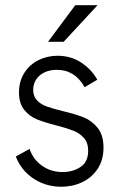

<svg xmlns="http://www.w3.org/2000/svg" viewBox="-20 -710 459 740"><path d="M41 -106.9 94.2 -136.2Q106.9 -96.2 141.6 -71.5Q176.3 -46.9 221.2 -46.9Q260.7 -46.9 290.3 -66.4Q319.8 -85.9 319.8 -128.9Q319.8 -159.7 303.5 -178.2Q287.1 -196.8 262.9 -206.3Q238.8 -215.8 197.3 -226.6Q149.9 -238.8 121.3 -250.5Q92.8 -262.2 73 -287.1Q53.2 -312 53.2 -354Q53.2 -396 73.2 -428.2Q93.3 -460.4 127.4 -477.8Q161.6 -495.1 202.1 -495.1Q253.4 -495.1 293.5 -468.5Q333.5 -441.9 355 -402.8L306.2 -374Q268.6 -440.9 199.2 -440.9Q171.9 -440.9 151.1 -430.9Q130.4 -420.9 119.1 -403.3Q107.9 -385.7 107.9 -363.8Q107.9 -338.4 122.8 -323Q137.7 -307.6 160.2 -299.6Q182.6 -291.5 222.2 -281.7Q272 -270 303.2 -257.3Q334.5 -244.6 356.7 -216.8Q378.9 -189 378.9 -141.1Q378.9 -93.3 356.2 -59.1Q333.5 -24.9 296.4 -7.6Q259.3 9.8 215.8 9.8Q173.3 9.8 137.2 -6.3Q101.1 -22.5 76.4 -49.3Q51.8 -76.2 41 -106.9ZM165 -548.8 270 -689.9H356L225.1 -548.8Z"/></svg>

Font: Acari Sans Light
Style: Regular
Weight: 300
Designer: Alfredo Marco Pradil and Stefan Peev
Foundry: Hanken Design Co.
Version: Version 1.045;January 11, 2019;FontCreator 11.5.0.2425 64-bi